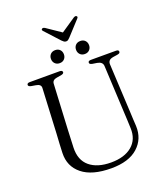

<svg xmlns="http://www.w3.org/2000/svg" viewBox="-178 -1125 1094 1262"><g transform="rotate(-20 369.0 -494.0)"><path d="M585 -289 568 -631.5Q566.5 -660.5 530 -667L498 -672Q486 -674.5 482 -678.2Q478 -682 478 -687Q478 -700 497.5 -700H673Q692 -700 692 -687Q692 -681.5 688 -677.8Q684 -674 672 -672L642.5 -667.5Q621 -664 613 -654.2Q605 -644.5 605.5 -630L623 -287.5Q624 -263 625.2 -239.2Q626.5 -215.5 628 -190.5Q632 -99.5 568.2 -41.8Q504.5 16 381.5 16Q247.5 16 178.5 -39.8Q109.5 -95.5 112.5 -188.5Q113 -211 115.2 -249.8Q117.5 -288.5 119.5 -321.5L135 -635.5Q136.5 -661.5 100.5 -667L70.5 -672Q50.5 -676 50.5 -686.5Q50.5 -700 70 -700H279Q298.5 -700 298.5 -686.5Q298.5 -676 278.5 -672L248 -667Q216 -662 214.5 -636.5L198.5 -324.5Q194.5 -249 193 -197.5Q190 -110 243.8 -65.2Q297.5 -20.5 393 -20.5Q487 -20.5 540 -65.2Q593 -110 589.5 -189Q588.5 -223 587.2 -246.2Q586 -269.5 585 -289ZM298.5 -749.5Q278 -749.5 265.5 -762.5Q253 -775.5 253 -795Q253 -815 265.5 -827.8Q278 -840.5 298.5 -840.5Q319 -840.5 331.2 -827.8Q343.5 -815 343.5 -795Q343.5 -775.5 331.2 -762.5Q319 -749.5 298.5 -749.5ZM474 -749.5Q453.5 -749.5 441 -762.5Q428.5 -775.5 428.5 -795Q428.5 -815 441 -827.8Q453.5 -840.5 474 -840.5Q494.5 -840.5 507 -827.8Q519.5 -815 519.5 -795Q519.5 -775.5 507 -762.5Q494.5 -749.5 474 -749.5ZM414.5 -886Q407.5 -878.5 401.5 -874Q395.5 -869.5 387.5 -869.5Q378.5 -869.5 372.2 -874Q366 -878.5 358.5 -886L267.5 -985.5Q257 -996 266.5 -1002.5Q274 -1007.5 286.5 -1000L386.5 -932L487 -1000Q499.5 -1007.5 507 -1002.5Q516 -996 506 -985.5Z"/></g></svg>

Font: Fraunces 9pt S000 Light
Style: Regular
Weight: 300
Version: Version 1.000; ttfautohint (v1.8.3)